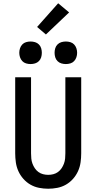

<svg xmlns="http://www.w3.org/2000/svg" viewBox="-20 -1143 590 1175"><path d="M275 12Q247 12 219 6.5Q191 1 166.5 -13Q142 -27 123 -48.5Q104 -70 92.5 -95.5Q81 -121 77 -149Q73 -177 73 -205V-670H170V-205Q170 -189 171.5 -173Q173 -157 178.5 -142Q184 -127 193 -113.5Q202 -100 215 -90.5Q228 -81 243.5 -77Q259 -73 275 -73Q291 -73 306.5 -77Q322 -81 335 -90.5Q348 -100 357 -113.5Q366 -127 371.5 -142Q377 -157 378.5 -173Q380 -189 380 -205V-670H477V-205Q477 -177 473 -149Q469 -121 457.5 -95.5Q446 -70 427 -48.5Q408 -27 383.5 -13Q359 1 331 6.5Q303 12 275 12ZM383 -751Q369 -751 355.5 -755Q342 -759 332 -769Q322 -779 318 -792.5Q314 -806 314 -820Q314 -834 318 -847.5Q322 -861 332 -871Q342 -881 355.5 -885Q369 -889 383 -889Q397 -889 410.5 -885Q424 -881 433.5 -871Q443 -861 447.5 -847.5Q452 -834 452 -820Q452 -806 447.5 -792.5Q443 -779 433.5 -769Q424 -759 410.5 -755Q397 -751 383 -751ZM167 -751Q153 -751 139.5 -755Q126 -759 116.5 -769Q107 -779 102.5 -792.5Q98 -806 98 -820Q98 -834 102.5 -847.5Q107 -861 116.5 -871Q126 -881 139.5 -885Q153 -889 167 -889Q181 -889 194.5 -885Q208 -881 218 -871Q228 -861 232 -847.5Q236 -834 236 -820Q236 -806 232 -792.5Q228 -779 218 -769Q208 -759 194.5 -755Q181 -751 167 -751ZM261 -932 207 -978 336 -1123 403 -1067Z"/></svg>

Font: Lode Dark Term
Style: Bold
Weight: 700
Monospace: yes
Designer: Belleve Invis
Foundry: Belleve Invis
Version: Version 29.2.0